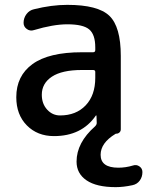

<svg xmlns="http://www.w3.org/2000/svg" viewBox="-20 -550 606 790"><path d="M317 -262Q235 -262 193.5 -234.5Q152 -207 152 -160Q152 -123 174 -99Q196 -75 227 -75Q293 -75 332.5 -116.5Q372 -158 372 -230V-254Q372 -262 363 -262ZM202 10Q134 10 90.5 -34Q47 -78 47 -150Q47 -238 114 -286.5Q181 -335 317 -335H363Q372 -335 372 -344V-355Q372 -408 347 -429Q322 -450 257 -450Q199 -450 119 -426Q104 -421 90.5 -430.5Q77 -440 77 -456Q77 -476 89 -492Q101 -508 120 -512Q192 -530 257 -530Q383 -530 430 -485Q477 -440 477 -320V-18Q477 -10 471.5 -5Q466 0 459 0Q456 0 455 1Q394 38 394 87Q394 140 467 140Q497 140 527 131Q541 126 553.5 134.5Q566 143 566 158Q566 178 555 193Q544 208 525 212Q488 220 456 220Q377 220 336 192Q295 164 295 115Q295 37 371 -30Q378 -37 378 -44L377 -74Q377 -75 376 -75Q374 -75 374 -74Q316 10 202 10Z"/></svg>

Font: Rounded Mplus 1c Medium
Style: Regular
Weight: 500
Version: Version 1.059.20150529